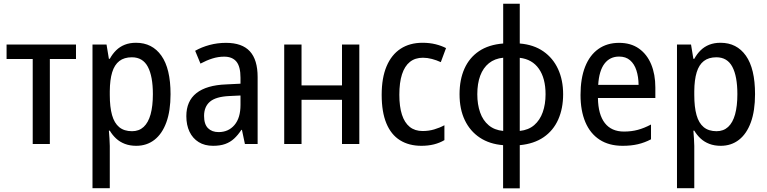

<svg xmlns="http://www.w3.org/2000/svg" viewBox="-20 -780 4156 1040"><path d="M391.6 -460.4H250V0H157.2V-460.4H15.6V-538.6H391.6Z M716.8 -548.3Q804.7 -548.3 854.2 -478.3Q903.8 -408.2 903.8 -270Q903.8 -179.7 881.1 -117.4Q858.4 -55.2 816.7 -22.7Q774.9 9.8 717.8 9.8Q683.6 9.8 656.2 -0.7Q628.9 -11.2 608.9 -29.8Q588.9 -48.3 574.7 -72.3H569.8Q571.3 -51.8 573 -29.3Q574.7 -6.8 574.7 10.7V239.3H481V-538.6H557.1L569.8 -461.4H574.7Q589.4 -488.3 609.4 -507.8Q629.4 -527.3 656 -537.8Q682.6 -548.3 716.8 -548.3ZM694.3 -469.7Q652.8 -469.7 626.5 -449.5Q600.1 -429.2 587.6 -388.4Q575.2 -347.7 574.7 -286.1V-265.1Q574.7 -200.2 586.9 -156.7Q599.1 -113.3 625.7 -91.3Q652.3 -69.3 695.3 -69.3Q732.9 -69.3 758.1 -92.5Q783.2 -115.7 795.7 -160.6Q808.1 -205.6 808.1 -270Q808.1 -366.7 780.8 -418.2Q753.4 -469.7 694.3 -469.7Z M1204.1 -547.9Q1291.5 -547.9 1333.5 -502Q1375.5 -456.1 1375.5 -362.8V0H1306.6L1290.5 -76.7H1287.6Q1269 -48.3 1248 -29.1Q1227.1 -9.8 1199.7 0Q1172.4 9.8 1134.3 9.8Q1088.4 9.8 1056.2 -10.3Q1023.9 -30.3 1006.6 -66.4Q989.3 -102.5 989.3 -150.9Q989.3 -232.4 1043.9 -275.6Q1098.6 -318.8 1205.1 -322.8L1282.7 -326.7V-358.4Q1282.7 -419.4 1260.5 -446.3Q1238.3 -473.1 1194.3 -473.1Q1162.1 -473.1 1130.4 -463.1Q1098.6 -453.1 1065.9 -435.5L1037.1 -504.9Q1072.3 -524.9 1115 -536.4Q1157.7 -547.9 1204.1 -547.9ZM1282.7 -262.7 1221.7 -259.8Q1148.9 -256.3 1117.2 -229.2Q1085.4 -202.1 1085.4 -151.9Q1085.4 -106.9 1106.7 -85.7Q1127.9 -64.5 1164.1 -64.5Q1217.3 -64.5 1250 -102.8Q1282.7 -141.1 1282.7 -211.9Z M1613.3 -538.6V-317.4H1832.5V-538.6H1926.3V0H1832.5V-239.3H1613.3V0H1519.5V-538.6Z M2262.7 9.8Q2194.8 9.8 2146.5 -20.5Q2098.1 -50.8 2072.8 -112.1Q2047.4 -173.3 2047.4 -266.1Q2047.4 -358.4 2074 -421.1Q2100.6 -483.9 2150.1 -516.1Q2199.7 -548.3 2268.6 -548.3Q2307.1 -548.3 2339.4 -540.3Q2371.6 -532.2 2396 -519.5L2367.7 -443.4Q2344.7 -454.1 2319.6 -460.7Q2294.4 -467.3 2271 -467.3Q2228.5 -467.3 2200.2 -444.6Q2171.9 -421.9 2157.5 -377.4Q2143.1 -333 2143.1 -266.6Q2143.1 -202.6 2157.2 -158.9Q2171.4 -115.2 2199.2 -92.8Q2227.1 -70.3 2269 -70.3Q2302.2 -70.3 2331.5 -78.9Q2360.8 -87.4 2387.2 -101.6V-21Q2361.8 -5.9 2330.6 2Q2299.3 9.8 2262.7 9.8Z M2795.4 -759.8V-544.4Q2871.1 -538.1 2923.3 -501.7Q2975.6 -465.3 3002.9 -405.8Q3030.3 -346.2 3030.3 -269.5Q3030.3 -192.4 3003.7 -132.6Q2977.1 -72.8 2924.8 -36.9Q2872.6 -1 2795.4 6.3V240.2H2705.1V6.3Q2631.8 0.5 2579.1 -34.4Q2526.4 -69.3 2497.8 -128.9Q2469.2 -188.5 2469.2 -269.5Q2469.2 -348.6 2495.8 -408.2Q2522.5 -467.8 2574.7 -502.9Q2627 -538.1 2705.6 -544.4V-759.8ZM2705.6 -467.3Q2659.7 -462.9 2628.4 -437.7Q2597.2 -412.6 2581.3 -370.1Q2565.4 -327.6 2565.4 -269.5Q2565.4 -214.4 2580.6 -171.1Q2595.7 -127.9 2627 -101.6Q2658.2 -75.2 2705.6 -70.8ZM2795.4 -466.8V-70.8Q2842.8 -75.7 2873.8 -102.5Q2904.8 -129.4 2919.9 -172.4Q2935.1 -215.3 2935.1 -269.5Q2935.1 -356 2898.9 -407.5Q2862.8 -459 2795.4 -466.8Z M3333.5 -547.9Q3397 -547.9 3440.7 -517.1Q3484.4 -486.3 3507.1 -431.9Q3529.8 -377.4 3529.8 -306.2V-249H3218.8Q3220.2 -159.7 3256.1 -113.5Q3292 -67.4 3359.9 -67.4Q3400.4 -67.4 3434.8 -76.7Q3469.2 -85.9 3506.3 -105.5V-25.4Q3471.7 -7.3 3435.3 1.2Q3398.9 9.8 3352.5 9.8Q3278.8 9.8 3227.8 -23.4Q3176.8 -56.6 3150.6 -118.7Q3124.5 -180.7 3124.5 -265.6Q3124.5 -355.5 3149.4 -418.5Q3174.3 -481.4 3221.2 -514.6Q3268.1 -547.9 3333.5 -547.9ZM3333.5 -473.6Q3283.7 -473.6 3254.4 -435.3Q3225.1 -397 3220.2 -320.3H3439Q3438.5 -364.3 3427.2 -398.9Q3416 -433.6 3392.8 -453.6Q3369.6 -473.6 3333.5 -473.6Z M3882.8 -548.3Q3970.7 -548.3 4020.3 -478.3Q4069.8 -408.2 4069.8 -270Q4069.8 -179.7 4047.1 -117.4Q4024.4 -55.2 3982.7 -22.7Q3940.9 9.8 3883.8 9.8Q3849.6 9.8 3822.3 -0.7Q3794.9 -11.2 3774.9 -29.8Q3754.9 -48.3 3740.7 -72.3H3735.8Q3737.3 -51.8 3739 -29.3Q3740.7 -6.8 3740.7 10.7V239.3H3647V-538.6H3723.1L3735.8 -461.4H3740.7Q3755.4 -488.3 3775.4 -507.8Q3795.4 -527.3 3822 -537.8Q3848.6 -548.3 3882.8 -548.3ZM3860.4 -469.7Q3818.8 -469.7 3792.5 -449.5Q3766.1 -429.2 3753.7 -388.4Q3741.2 -347.7 3740.7 -286.1V-265.1Q3740.7 -200.2 3752.9 -156.7Q3765.1 -113.3 3791.7 -91.3Q3818.4 -69.3 3861.3 -69.3Q3898.9 -69.3 3924.1 -92.5Q3949.2 -115.7 3961.7 -160.6Q3974.1 -205.6 3974.1 -270Q3974.1 -366.7 3946.8 -418.2Q3919.4 -469.7 3860.4 -469.7Z"/></svg>

Font: Open Sans SemiCondensed Medium
Style: Regular
Weight: 500
Width: 4
Designer: Monotype Design Team
Foundry: Monotype Imaging Inc.
Version: Version 3.000